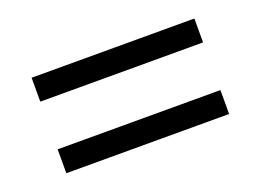

<svg xmlns="http://www.w3.org/2000/svg" viewBox="-51 -543 617 453"><g transform="rotate(-20 257.5 -317.0)"><path d="M460.9 -377H52.2V-437H460.9ZM460.9 -197.3H52.2V-257.3H460.9Z"/></g></svg>

Font: Khula Regular
Style: Regular
Weight: 400
Designer: Erin McLaughlin, Steve Matteson
Version: Version 1.000;PS 1.0;hotconv 1.0.72;makeotf.lib2.5.5900